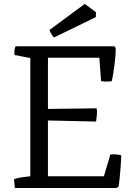

<svg xmlns="http://www.w3.org/2000/svg" viewBox="-20 -938 660 958"><path d="M249.5 -751Q244.6 -755.4 238.3 -765.4Q231.9 -775.4 226.6 -788.1L402.8 -918.5L459 -877L458 -852.5ZM49.8 -43.9Q68.4 -50.8 89.8 -53.5Q111.3 -56.2 131.3 -58.6V-648.4L52.7 -663.6Q51.8 -666 51.8 -671.6Q51.8 -677.2 51.8 -680.7Q51.8 -688 53.7 -695.8Q55.7 -703.6 57.6 -707H550.3L557.1 -699.2Q557.6 -680.7 555.7 -656.5Q553.7 -632.3 550.5 -608.4Q547.4 -584.5 543.9 -564.2Q540.5 -543.9 537.6 -533.2Q526.4 -530.8 512.5 -531Q498.5 -531.2 484.4 -533.2L475.6 -649.9H219.2V-394.5L462.4 -397.5Q464.8 -383.3 463.4 -365.2Q461.9 -347.2 459.5 -331.5L219.2 -336.9V-58.6H498.5L530.8 -167.5Q544.9 -168.5 559.3 -167.5Q573.7 -166.5 585 -163.1Q584.5 -146 583.3 -125Q582 -104 580.1 -82.8Q578.1 -61.5 576.2 -42Q574.2 -22.5 572.3 -7.8L562 0H54.2Z"/></svg>

Font: Fjord
Style: One
Weight: 400
Designer: Viktoriya Grabowska
Foundry: Viktoriya Grabowska
Version: Version 1.002